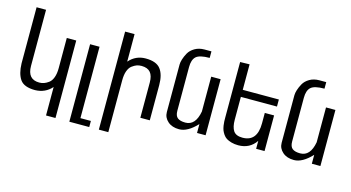

<svg xmlns="http://www.w3.org/2000/svg" viewBox="-96 -1139 3172 1733"><g transform="rotate(15 1490.0 -272.5)"><path d="M268.1 -70.8Q291 -70.8 312 -78.1Q333 -85.4 355.5 -102.1Q378.4 -119.1 391.6 -154.8Q404.8 -190.4 404.8 -242.2V-523.9H493.2V200.2H404.8V-65.9Q344.2 2.9 249 4.9Q146.5 4.9 109.4 -47.4Q72.3 -100.1 69.8 -196.8V-721.2H158.2V-196.8Q158.2 -70.8 268.1 -70.8Z M808.6 143.1V200.2H622.6V-523.9H710.9V143.1Z M1123.5 -455.1Q1098.6 -455.1 1078.6 -448.2Q1059.1 -441.4 1035.2 -423.8Q1012.7 -407.2 999.5 -371.1Q986.8 -336.4 986.8 -284.2V200.2H898.4V-715.8H986.8V-459Q1048.8 -529.8 1141.6 -529.8Q1241.7 -529.8 1281.2 -478Q1320.8 -426.3 1320.8 -329.1V0H1232.4V-329.1Q1232.4 -391.6 1206.5 -422.9Q1180.2 -454.6 1123.5 -455.1Z M1635.3 -63Q1730 -63 1754.4 -198.2V-523.9H1842.3V0H1762.2V-83Q1675.3 9.8 1596.2 9.8Q1530.3 9.8 1490.7 -24.9Q1450.2 -60.1 1450.2 -111.8V-556.2Q1450.2 -577.1 1459 -605.5Q1468.3 -635.3 1485.8 -667Q1504.4 -700.2 1543 -722.7Q1581.5 -745.1 1632.3 -745.1H1697.3V-684.1Q1603 -684.1 1570.3 -653.8Q1538.6 -624 1538.6 -556.2V-147.9Q1538.6 -100.1 1563 -81.5Q1587.4 -63 1635.3 -63Z M2168.5 -64.9Q2306.2 -64.9 2306.2 -235.8V-333H2393.1V0H2314.5V-74.2Q2256.3 11.2 2149.4 11.2Q2114.3 11.2 2085 2.9Q2056.2 -5.4 2037.6 -17.1Q2019.5 -28.8 2006.3 -48.3Q1993.2 -67.9 1986.8 -84.5Q1980.5 -101.6 1976.6 -125.5Q1973.6 -144.5 1972.7 -164.1Q1972.2 -173.3 1972.2 -200.2V-719.2L2060.1 -721.2V-482.9H2397.5V-417H2060.1V-204.1Q2060.1 -135.7 2083.5 -100.6Q2107.4 -64.9 2168.5 -64.9Z M2708 -63Q2802.7 -63 2827.1 -198.2V-523.9H2915V0H2835V-83Q2748 9.8 2668.9 9.8Q2603 9.8 2563.5 -24.9Q2522.9 -60.1 2522.9 -111.8V-556.2Q2522.9 -577.1 2531.7 -605.5Q2541 -635.3 2558.6 -667Q2577.1 -700.2 2615.7 -722.7Q2654.3 -745.1 2705.1 -745.1H2770V-684.1Q2675.8 -684.1 2643.1 -653.8Q2611.3 -624 2611.3 -556.2V-147.9Q2611.3 -100.1 2635.7 -81.5Q2660.2 -63 2708 -63Z"/></g></svg>

Font: Miedinger*
Style: Book
Weight: 400
Version: Version 001.000